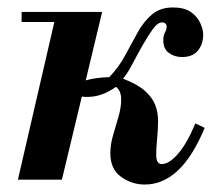

<svg xmlns="http://www.w3.org/2000/svg" viewBox="-20 -482 584 515"><path d="M368 13Q334 13 305 -7.5Q276 -28 276 -71Q276 -95 283.5 -120Q291 -145 298 -169.5Q305 -194 305 -215Q305 -239 291 -249Q271 -235 252.5 -228.5Q234 -222 212 -222Q206 -222 200.5 -223Q195 -224 189 -228L196 -262Q216 -269 236.5 -272Q257 -275 273 -275Q299 -302 316 -334Q333 -366 349.5 -395.5Q366 -425 388 -443.5Q410 -462 444 -462Q474 -462 491.5 -450Q509 -438 517 -420.5Q525 -403 525 -389Q525 -364 511 -346.5Q497 -329 468 -329Q448 -329 433 -340Q418 -351 418 -374Q418 -387 422.5 -395Q427 -403 427 -410Q427 -416 423.5 -419Q420 -422 415 -422Q403 -422 390 -404Q377 -386 362.5 -360.5Q348 -335 335 -310Q322 -285 310 -271Q349 -256 369 -238Q389 -220 396.5 -200Q404 -180 404 -158Q404 -136 401.5 -110.5Q399 -85 399 -68Q399 -53 403 -47.5Q407 -42 414 -42Q434 -42 458 -70Q482 -98 504 -151L529 -139Q497 -62 457 -24.5Q417 13 368 13ZM28 0 132 -450H254L146 0ZM38 -423V-450H242V-423Z"/></svg>

Font: Libre Bodoni Medium
Style: Italic
Weight: 500
Italic angle: -13°
Designer: Pablo Impallari, Rodrigo Fuenzalida
Foundry: Impallari Type
Version: Version 2.005;gftools[0.9.23]